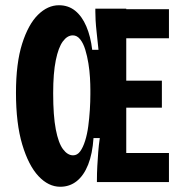

<svg xmlns="http://www.w3.org/2000/svg" viewBox="-20 -695 694 733"><path d="M210 18Q165 18 127 -22.5Q89 -63 65 -143Q41 -223 41 -341Q41 -454 64.5 -528Q88 -602 125 -638.5Q162 -675 205 -675Q241 -675 267 -654Q293 -633 309.5 -594.5Q326 -556 332 -505H356Q352 -544 349 -571Q346 -598 345 -617Q344 -636 344 -650V-662H462V0H350V-7Q350 -34 351.5 -61Q353 -88 355 -114.5Q357 -141 361 -168H337Q333 -108 316.5 -66.5Q300 -25 273 -3.5Q246 18 210 18ZM375 0V-111H625V0ZM259 -102Q275 -102 286 -117Q297 -132 305 -157.5Q313 -183 317 -213.5Q321 -244 323 -275.5Q325 -307 325 -335V-353Q325 -372 323.5 -398.5Q322 -425 317.5 -453Q313 -481 305.5 -505.5Q298 -530 286 -545Q274 -560 258 -560Q237 -560 220 -537Q203 -514 193 -465Q183 -416 183 -339Q183 -253 193 -201Q203 -149 220.5 -125.5Q238 -102 259 -102ZM375 -284V-387H598V-284ZM375 -549V-660H625V-549Z"/></svg>

Font: Bricolage Grotesque Condensed
Style: Bold
Weight: 700
Width: 3
Designer: Mathieu Triay
Foundry: Atelier Triay
Version: Version 1.001;gftools[0.9.33.dev8+g029e19f]